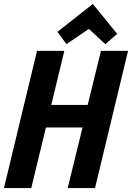

<svg xmlns="http://www.w3.org/2000/svg" viewBox="-33 -950 667 970"><path d="M-13 0 154 -693H292L226 -420H410L477 -693H614L447 0H309L384 -306H199L125 0ZM303 -727 257 -789 436 -930 559 -779 499 -727 416 -804Z"/></svg>

Font: Ubuntu Sans Mono
Style: Italic
Weight: 400
Italic angle: -13.5°
Monospace: yes
Designer: Dalton Maag Ltd
Foundry: Dalton Maag Ltd
Version: Version 1.006